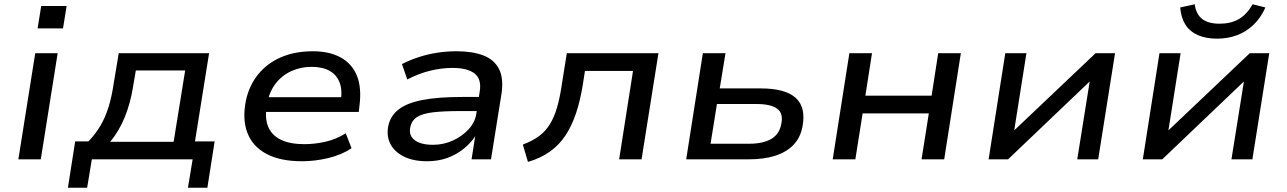

<svg xmlns="http://www.w3.org/2000/svg" viewBox="-20 -746 6028 899"><path d="M156 -613 173 -718H292L275 -613ZM66 0 145 -497H250L171 0Z M298 133 332 -84H394Q427 -118 450 -157Q473 -196 488 -244Q503 -292 512 -353L536 -497H959L893 -84H985L951 133H860L882 0H410L388 133ZM496 -82H793L847 -416H616L602 -334Q590 -261 564 -197Q538 -133 496 -82Z M1394 9Q1293 9 1228.5 -25Q1164 -59 1139 -122.5Q1114 -186 1131 -273Q1146 -345 1188.5 -397.5Q1231 -450 1296 -478Q1361 -506 1445 -506Q1523 -506 1576 -476.5Q1629 -447 1651.5 -390.5Q1674 -334 1663 -250L1660 -222H1203L1213 -291H1600L1575 -269Q1584 -324 1570 -360Q1556 -396 1523 -414.5Q1490 -433 1439 -433Q1387 -433 1343 -412.5Q1299 -392 1270 -354Q1241 -316 1231 -262L1229 -251Q1219 -192 1236 -152Q1253 -112 1295.5 -91.5Q1338 -71 1405 -71Q1454 -71 1504.5 -82.5Q1555 -94 1599 -122L1626 -52Q1580 -21 1517.5 -6Q1455 9 1394 9Z M1979 9Q1915 9 1871 -13Q1827 -35 1808 -72Q1789 -109 1798 -156Q1808 -204 1847 -234Q1886 -264 1959 -278Q2032 -292 2145 -292H2241L2231 -226H2135Q2056 -226 2006.5 -220Q1957 -214 1932 -197.5Q1907 -181 1901 -149Q1893 -112 1921.5 -90Q1950 -68 2007 -68Q2056 -68 2099.5 -87.5Q2143 -107 2173.5 -140Q2204 -173 2210 -212L2226 -316Q2236 -375 2202.5 -401.5Q2169 -428 2098 -428Q2048 -428 1994.5 -415Q1941 -402 1887 -374L1862 -446Q1901 -466 1943.5 -479.5Q1986 -493 2030 -499.5Q2074 -506 2117 -506Q2192 -506 2243 -486.5Q2294 -467 2316.5 -423Q2339 -379 2328 -306L2279 0H2188L2205 -108Q2184 -76 2150.5 -49Q2117 -22 2074.5 -6.5Q2032 9 1979 9Z M2452 12 2428 -69Q2473 -86 2503.5 -108.5Q2534 -131 2554.5 -164Q2575 -197 2588.5 -243.5Q2602 -290 2611 -353L2634 -497H3063L2984 0H2879L2944 -414H2719L2709 -350Q2697 -275 2677 -215.5Q2657 -156 2627.5 -111.5Q2598 -67 2554.5 -36Q2511 -5 2452 12Z M3193 0 3271 -497H3377L3350 -332H3543Q3657 -332 3706 -287.5Q3755 -243 3737 -151Q3727 -100 3694 -66.5Q3661 -33 3609 -16.5Q3557 0 3486 0ZM3307 -73H3489Q3552 -73 3590.5 -95Q3629 -117 3638 -165Q3649 -215 3619 -237Q3589 -259 3522 -259H3337Z M3879 0 3957 -497H4063L4032 -298H4342L4373 -497H4479L4401 0H4295L4329 -215H4019L3985 0Z M4609 0 4687 -497H4786L4728 -130H4723L5110 -497H5201L5122 0H5024L5083 -369H5087L4700 0Z M5331 0 5409 -497H5508L5450 -130H5445L5832 -497H5923L5844 0H5746L5805 -369H5809L5422 0ZM5678 -565Q5627 -565 5589 -581.5Q5551 -598 5530.5 -630.5Q5510 -663 5506 -711L5574 -726Q5580 -680 5608.5 -657.5Q5637 -635 5691 -635Q5743 -635 5780.5 -656.5Q5818 -678 5845 -726L5905 -711Q5883 -662 5849.5 -630Q5816 -598 5773 -581.5Q5730 -565 5678 -565Z"/></svg>

Font: Nunito Sans 7pt SemiExpanded Medium
Style: Italic
Weight: 500
Width: 6
Italic angle: -9°
Designer: Vernon Adams
Foundry: Vernon Adams
Version: Version 3.101;gftools[0.9.27]